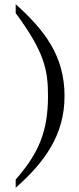

<svg xmlns="http://www.w3.org/2000/svg" viewBox="-20 -765 373 908"><path d="M285.2 -311C285.2 -501 190.9 -622.1 54.2 -745.1V-703.1C189.9 -519 207 -435.1 207 -311C207 -144 163.1 -40 54.2 84V123C190.9 2 285.2 -126 285.2 -311Z"/></svg>

Font: MusGlyphs-Text
Style: Regular
Weight: 400
Version: Version 2.1.1